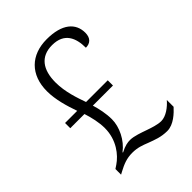

<svg xmlns="http://www.w3.org/2000/svg" viewBox="-213 -826 938 938"><g transform="rotate(-45 256.5 -357.0)"><path d="M382 10C426 10 466 -29 487 -52V-99C464 -72 428 -45 395 -45C370 -45 338 -56 312 -65C289 -73 249 -88 222 -88C205 -88 186 -85 155 -69L153 -71C201 -107 231 -169 231 -222C231 -261 222 -302 212 -335H351V-371H201C186 -414 163 -477 163 -544C163 -632 201 -685 280 -685C365 -685 388 -626 388 -559C417 -559 438 -575 438 -613C438 -678 389 -724 282 -724C173 -724 103 -657 103 -543C103 -485 122 -422 140 -371H56V-335H154C166 -298 176 -255 176 -216C176 -134 129 -77 89 -50L71 -38V1L86 -7C118 -24 146 -36 185 -36C222 -36 247 -26 275 -15C308 -3 338 10 382 10Z"/></g></svg>

Font: Noto Serif Thai SemiCondensed Light
Style: Regular
Weight: 300
Width: 4
Designer: Monotype Design Team
Foundry: Monotype Imaging Inc.
Version: Version 2.002